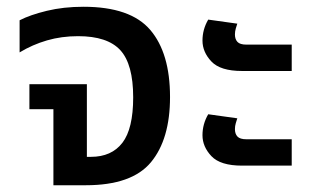

<svg xmlns="http://www.w3.org/2000/svg" viewBox="-20 -548 924 568"><path d="M138 0V-225H67V-299H237V-84H249Q310 -84 342 -125.5Q374 -167 374 -260Q374 -358 336 -399.5Q298 -441 211 -441Q162 -441 119 -428.5Q76 -416 38 -393V-488Q69 -504 118.5 -516Q168 -528 227 -528Q366 -528 424.5 -459.5Q483 -391 483 -261Q483 -136 426.5 -68Q370 0 234 0Z M696 -338Q632 -338 605.5 -366Q579 -394 579 -428Q579 -461 596 -490L682 -478Q680 -472 677.5 -463.5Q675 -455 675 -446Q675 -432 682.5 -424Q690 -416 709 -416H843V-338ZM696 -58Q632 -58 605.5 -86Q579 -114 579 -148Q579 -181 596 -210L682 -198Q680 -192 677.5 -183.5Q675 -175 675 -166Q675 -152 682.5 -144Q690 -136 709 -136H843V-58Z"/></svg>

Font: Noto Sans Thai UI Med
Style: Regular
Weight: 500
Designer: Monotype Design Team
Foundry: Monotype Imaging Inc.
Version: Version 2.000;GOOG;noto-source:20170915:90ef993387c0